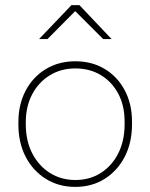

<svg xmlns="http://www.w3.org/2000/svg" viewBox="-20 -722 589 752"><path d="M275 10Q210 10 159.5 -21.5Q109 -53 80.5 -108Q52 -163 52 -235V-243Q52 -313 80.5 -367Q109 -421 159.5 -451.5Q210 -482 275 -482Q340 -482 390 -452Q440 -422 468.5 -368.5Q497 -315 497 -246V-235Q497 -163 468.5 -108Q440 -53 390 -21.5Q340 10 275 10ZM275 -17Q332 -17 375.5 -45Q419 -73 443.5 -122Q468 -171 468 -235V-246Q468 -308 443.5 -354.5Q419 -401 375.5 -427.5Q332 -454 275 -454Q219 -454 175 -427Q131 -400 106 -352.5Q81 -305 81 -243V-235Q81 -171 106 -122Q131 -73 175 -45Q219 -17 275 -17ZM133 -569 260 -702H291L417 -569H384L266 -687H283L166 -569Z"/></svg>

Font: SUSE Thin
Style: Regular
Weight: 250
Designer: Rene Bieder
Foundry: SUSE
Version: Version 1.000